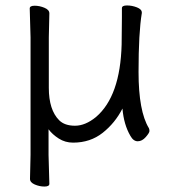

<svg xmlns="http://www.w3.org/2000/svg" viewBox="-20 -505 630 704"><path d="M90 151 92 63V-368L89 -474Q89 -484 107 -484Q125 -484 143 -476.5Q161 -469 161 -456L159 -368V-183Q159 -102 197 -64Q217 -44 255 -44Q293 -44 332 -76Q421 -152 426 -342Q427 -418 427 -442V-475Q427 -485 445.5 -485Q464 -485 482 -478Q500 -471 500 -459V-457Q488 -385 488 -241Q488 -97 526 -35Q528 -31 528 -24.5Q528 -18 514.5 -2.5Q501 13 485 13Q469 13 458 -7Q434 -48 429 -107Q402 -54 356.5 -18Q311 18 248 18Q219 18 195.5 3Q172 -12 158 -31V63L161 169Q161 179 143 179Q125 179 107.5 171.5Q90 164 90 151Z"/></svg>

Font: ToneOZ-Pinyin-WenKai-Regular
Style: Regular
Weight: 400
Designer: Fontworks Inc.
Foundry: ToneOZ
Version: Version 0.240331